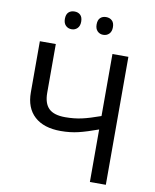

<svg xmlns="http://www.w3.org/2000/svg" viewBox="-97 -981 852 1055"><g transform="rotate(10 329.0 -454.0)"><path d="M478 0V-293Q415 -270 369.5 -259Q324 -248 271 -248Q176 -248 124.5 -295Q73 -342 73 -429V-714H162V-442Q162 -383 190.5 -355Q219 -327 282 -327Q332 -327 374.5 -336.5Q417 -346 478 -368V-714H567V0ZM233 -908Q253 -908 265.5 -896Q278 -884 278 -859Q278 -835 265 -822Q252 -809 233 -809Q213 -809 200 -822Q187 -835 187 -859Q187 -884 199.5 -896Q212 -908 233 -908ZM409 -908Q429 -908 442 -896Q455 -884 455 -859Q455 -835 442 -822Q429 -809 409 -809Q390 -809 377 -822Q364 -835 364 -859Q364 -884 376.5 -896Q389 -908 409 -908Z"/></g></svg>

Font: Noto Sans Display
Style: Regular
Weight: 400
Designer: Monotype Design team
Foundry: Monotype Imaging Inc.
Version: Version 1.000